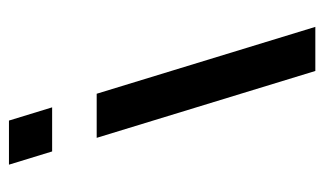

<svg xmlns="http://www.w3.org/2000/svg" viewBox="-164 -542 707 418"><g transform="rotate(-90 189.0 -333.5)"><path d="M243 0H339L193.4 -476H97.4ZM67.8 -573H163.8L135 -667H39Z"/></g></svg>

Font: Din Kursivschrift
Style: LeftEng
Weight: 400
Version: Version 1.089